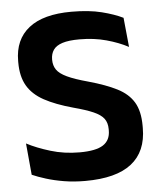

<svg xmlns="http://www.w3.org/2000/svg" viewBox="-50 -696 632 752"><g transform="rotate(-5 266.5 -319.5)"><path d="M255 13Q210.5 13 171.8 6.5Q133 0 101.8 -9.8Q70.5 -19.5 48 -29.5L36.5 -153.5Q75.5 -133 129 -116.8Q182.5 -100.5 243 -100.5Q307 -100.5 335.5 -119Q364 -137.5 364 -176V-181.5Q364 -206.5 351.8 -222.8Q339.5 -239 311 -251.5Q282.5 -264 233.5 -277Q164.5 -296 120.2 -320.2Q76 -344.5 55 -380.8Q34 -417 34 -472V-478Q34 -562 90.8 -607Q147.5 -652 258.5 -652Q327.5 -652 377 -639.5Q426.5 -627 460 -610.5L471.5 -495Q434 -515 385.8 -528.2Q337.5 -541.5 280.5 -541.5Q238 -541.5 213.2 -533.5Q188.5 -525.5 177.8 -510Q167 -494.5 167 -472.5V-471Q167 -448.5 178.2 -432Q189.5 -415.5 218.5 -401.8Q247.5 -388 301 -373.5Q369 -354.5 412.2 -332.5Q455.5 -310.5 476.5 -275.5Q497.5 -240.5 497.5 -183V-174Q497.5 -81.5 437.2 -34.2Q377 13 255 13Z"/></g></svg>

Font: Anek Gurmukhi Medium SemiBold
Style: Regular
Weight: 600
Version: Version 1.003